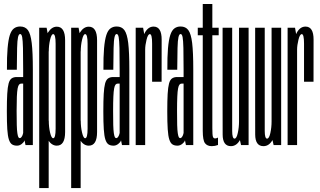

<svg xmlns="http://www.w3.org/2000/svg" viewBox="-20 -742 1638 982"><path d="M67 3Q74.5 3 80.5 0.5Q86.5 -2 91.5 -6Q96.5 -10 100.2 -14.5Q104 -19 105.5 -24.5L110.5 0H148V-386.5Q148 -475 142.2 -522.2Q136.5 -569.5 122.8 -588Q109 -606.5 83 -606.5Q64.5 -606.5 51.2 -596.5Q38 -586.5 30.2 -562.5Q22.5 -538.5 18.8 -495.2Q15 -452 15.5 -385.5H66Q66.5 -457 67.5 -496.5Q68.5 -536 72.2 -552Q76 -568 83 -568Q90.5 -568 93.5 -551.8Q96.5 -535.5 97.5 -496Q98.5 -456.5 98.5 -386V-348H65.5Q49.5 -348 39.2 -340.8Q29 -333.5 24 -314.8Q19 -296 17 -262Q15 -228 15 -173Q15 -116 17.2 -81.2Q19.5 -46.5 25.5 -28.2Q31.5 -10 41.5 -3.5Q51.5 3 67 3ZM81 -35.5Q76.5 -35.5 73.8 -41Q71 -46.5 68.8 -61Q66.5 -75.5 65.8 -103Q65 -130.5 65 -175Q65 -219.5 66.2 -247.5Q67.5 -275.5 70.2 -289.8Q73 -304 77.5 -309.2Q82 -314.5 89 -314.5H98.5V-62Q98 -57.5 95.5 -51.2Q93 -45 89.2 -40.2Q85.5 -35.5 81 -35.5Z M180.5 220H229V-542L218.5 -600H180.5ZM270.5 3Q313 3 313 -66.8Q313 -136.5 313 -301Q313 -466.5 313 -536Q313 -605.5 270.5 -605.5Q244.5 -605.5 225.8 -576.2Q207 -547 207 -504.5L229.5 -479Q229.5 -510.5 236.2 -539Q243 -567.5 252 -567.5Q264.5 -567.5 264.5 -518.2Q264.5 -469 264.5 -301Q264.5 -133 264.5 -84Q264.5 -35 252 -35Q243 -35 236.2 -63.5Q229.5 -92 229.5 -125L207 -97.5Q207 -55 225.8 -26Q244.5 3 270.5 3Z M344 220H392.5V-542L382 -600H344ZM434 3Q476.5 3 476.5 -66.8Q476.5 -136.5 476.5 -301Q476.5 -466.5 476.5 -536Q476.5 -605.5 434 -605.5Q408 -605.5 389.2 -576.2Q370.5 -547 370.5 -504.5L393 -479Q393 -510.5 399.8 -539Q406.5 -567.5 415.5 -567.5Q428 -567.5 428 -518.2Q428 -469 428 -301Q428 -133 428 -84Q428 -35 415.5 -35Q406.5 -35 399.8 -63.5Q393 -92 393 -125L370.5 -97.5Q370.5 -55 389.2 -26Q408 3 434 3Z M560.5 3Q568 3 574 0.5Q580 -2 585 -6Q590 -10 593.8 -14.5Q597.5 -19 599 -24.5L604 0H641.5V-386.5Q641.5 -475 635.8 -522.2Q630 -569.5 616.2 -588Q602.5 -606.5 576.5 -606.5Q558 -606.5 544.8 -596.5Q531.5 -586.5 523.8 -562.5Q516 -538.5 512.2 -495.2Q508.5 -452 509 -385.5H559.5Q560 -457 561 -496.5Q562 -536 565.8 -552Q569.5 -568 576.5 -568Q584 -568 587 -551.8Q590 -535.5 591 -496Q592 -456.5 592 -386V-348H559Q543 -348 532.8 -340.8Q522.5 -333.5 517.5 -314.8Q512.5 -296 510.5 -262Q508.5 -228 508.5 -173Q508.5 -116 510.8 -81.2Q513 -46.5 519 -28.2Q525 -10 535 -3.5Q545 3 560.5 3ZM574.5 -35.5Q570 -35.5 567.2 -41Q564.5 -46.5 562.2 -61Q560 -75.5 559.2 -103Q558.5 -130.5 558.5 -175Q558.5 -219.5 559.8 -247.5Q561 -275.5 563.8 -289.8Q566.5 -304 571 -309.2Q575.5 -314.5 582.5 -314.5H592V-62Q591.5 -57.5 589 -51.2Q586.5 -45 582.8 -40.2Q579 -35.5 574.5 -35.5Z M758 -324H806.5Q806.5 -472.5 806.8 -539.2Q807 -606 765.5 -606Q739 -606 722 -576.8Q705 -547.5 705 -501L722.5 -488.5Q722.5 -510.5 729.5 -539Q736.5 -567.5 746.5 -567.5Q758 -567.5 758 -519Q758 -470.5 758 -324ZM674 0H722.5V-539L712 -600H674Z M887.5 3Q895 3 901 0.5Q907 -2 912 -6Q917 -10 920.8 -14.5Q924.5 -19 926 -24.5L931 0H968.5V-386.5Q968.5 -475 962.8 -522.2Q957 -569.5 943.2 -588Q929.5 -606.5 903.5 -606.5Q885 -606.5 871.8 -596.5Q858.5 -586.5 850.8 -562.5Q843 -538.5 839.2 -495.2Q835.5 -452 836 -385.5H886.5Q887 -457 888 -496.5Q889 -536 892.8 -552Q896.5 -568 903.5 -568Q911 -568 914 -551.8Q917 -535.5 918 -496Q919 -456.5 919 -386V-348H886Q870 -348 859.8 -340.8Q849.5 -333.5 844.5 -314.8Q839.5 -296 837.5 -262Q835.5 -228 835.5 -173Q835.5 -116 837.8 -81.2Q840 -46.5 846 -28.2Q852 -10 862 -3.5Q872 3 887.5 3ZM901.5 -35.5Q897 -35.5 894.2 -41Q891.5 -46.5 889.2 -61Q887 -75.5 886.2 -103Q885.5 -130.5 885.5 -175Q885.5 -219.5 886.8 -247.5Q888 -275.5 890.8 -289.8Q893.5 -304 898 -309.2Q902.5 -314.5 909.5 -314.5H919V-62Q918.5 -57.5 916 -51.2Q913.5 -45 909.8 -40.2Q906 -35.5 901.5 -35.5Z M1063 5.5Q1079.5 5.5 1095 -0.5V-38.5Q1088 -34 1080 -34Q1072 -34 1069 -42.5Q1066 -51 1066 -86.5V-561.5H1098.5V-600H1066V-721.5H1017V-600H991.5V-561.5H1017V-73Q1017 -24.5 1028.5 -9.5Q1040 5.5 1063 5.5Z M1213 0H1251.5V-600H1202.5V-45.5ZM1167.5 -600H1118.5V-206.5Q1118.5 -113.5 1118.8 -54Q1119 5.5 1161 5.5Q1191 5.5 1209 -29Q1227 -63.5 1227 -106.5L1202.5 -120.5Q1202.5 -90.5 1196.2 -61.8Q1190 -33 1179.5 -33Q1167.5 -33 1167.5 -72.5Q1167.5 -112 1167.5 -203Z M1379.5 0H1418V-600H1369V-45.5ZM1334 -600H1285V-206.5Q1285 -113.5 1285.2 -54Q1285.5 5.5 1327.5 5.5Q1357.5 5.5 1375.5 -29Q1393.5 -63.5 1393.5 -106.5L1369 -120.5Q1369 -90.5 1362.8 -61.8Q1356.5 -33 1346 -33Q1334 -33 1334 -72.5Q1334 -112 1334 -203Z M1535 -324H1583.5Q1583.5 -472.5 1583.8 -539.2Q1584 -606 1542.5 -606Q1516 -606 1499 -576.8Q1482 -547.5 1482 -501L1499.5 -488.5Q1499.5 -510.5 1506.5 -539Q1513.5 -567.5 1523.5 -567.5Q1535 -567.5 1535 -519Q1535 -470.5 1535 -324ZM1451 0H1499.5V-539L1489 -600H1451Z"/></svg>

Font: Anybody UltraCondensed Light
Style: Regular
Weight: 300
Width: 1
Version: Version 1.113;gftools[0.9.25]